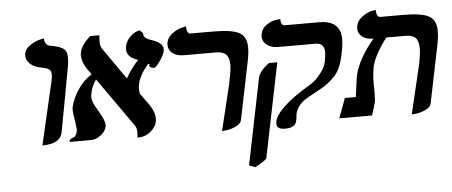

<svg xmlns="http://www.w3.org/2000/svg" viewBox="-52 -686 2421 1028"><g transform="rotate(-5 1159.0 -172.0)"><path d="M155.8 5.9 234.9 -335.9Q238.8 -353 238.8 -367.2Q238.8 -388.2 227.8 -396Q216.8 -403.8 190.9 -409.2Q151.9 -415 128.9 -434.6Q106 -454.1 106 -480Q106 -488.8 106.9 -493.2Q111.8 -517.1 138.4 -535.2Q165 -553.2 189.5 -559.1L213.9 -564.9V-561Q213.9 -545.9 220.9 -536.4Q228 -526.9 233.4 -524.9Q238.8 -522.9 250 -521Q272 -517.1 283.9 -513.4Q295.9 -509.8 308.8 -502.4Q321.8 -495.1 327.4 -482.2Q333 -469.2 333 -449.2Q333 -429.2 329.1 -405.8Q319.3 -351.6 297.6 -234.4Q275.9 -117.2 264.2 -55.2Q252.9 5.9 155.8 5.9Z M846.7 -440.9Q841.8 -418 819.3 -387Q796.9 -356 788.6 -356Q765.6 -356 760.7 -372.1H761.7Q770.5 -378.9 757.8 -379.9Q708 -321.8 699.7 -274.9Q696.8 -261.7 696.8 -249.8Q696.8 -237.8 699.7 -230H695.8Q712.9 -207 746.6 -159.2Q773.4 -120.1 773.4 -85Q773.4 -73.7 771.5 -67.9Q766.6 -40 737.5 -15.6Q708.5 8.8 666.5 8.8Q668.5 -9.3 668.5 -17.1Q668.5 -42 659.7 -55.2Q626.5 -102.1 566.2 -188Q505.9 -273.9 472.7 -320.8Q449.7 -291 440.4 -245.1Q438.5 -235.4 438.5 -229Q438.5 -204.1 466.8 -158.2Q502.9 -100.1 502.4 -74.2Q502.4 -68.4 501.5 -64.9Q496.6 -40 470.7 -20Q444.8 0 418.5 0H302.7V-2.9Q302.7 -8.8 309.8 -14.9Q316.9 -21 325.7 -22Q330.6 -22.9 336.7 -31.5Q342.8 -40 344.7 -50Q346.7 -60.1 346.7 -64Q346.7 -69.8 341.8 -105Q334 -147 333.5 -168Q333.5 -175.8 335.4 -186Q344.2 -227.1 374.5 -273.9Q404.8 -320.8 451.7 -351.1Q447.8 -356 440.2 -366.5Q432.6 -377 428.7 -381.8Q402.8 -422.9 402.8 -456.1Q402.8 -462.9 404.8 -473.1Q411.6 -510.3 461.4 -555.2H510.7Q508.8 -533.2 508.8 -523.9Q508.8 -500 516.6 -485.8Q537.6 -455.1 579.1 -396Q620.6 -336.9 637.7 -312Q666.5 -363.8 706.5 -405.8Q646.5 -423.8 646.5 -467.8Q646.5 -476.6 647.5 -481Q653.3 -510.7 673.6 -531.2Q693.8 -551.8 710.4 -557.6L727.5 -563Q745.6 -546.9 745.6 -542V-538.1Q745.6 -519 781.7 -506.8Q847.7 -486.8 847.7 -452.1Q847.7 -450.2 847.2 -446.5Q846.7 -442.9 846.7 -440.9Z M1120.6 13.2 1180.7 -235.8Q1184.6 -253.9 1185.5 -262.2Q1195.3 -305.2 1195.8 -335.9Q1195.8 -375 1178.7 -392.1Q1161.6 -409.2 1125.5 -409.2H953.6Q914.6 -409.2 892.1 -426.5Q869.6 -443.8 869.6 -472.2Q869.6 -480 870.6 -484.9Q876.5 -512.7 903.1 -532.2Q929.7 -551.8 953.1 -557.1L976.6 -562Q978.5 -522 996.6 -522H1121.6Q1220.7 -522 1259.8 -500.5Q1298.8 -479 1298.8 -419.9Q1298.8 -389.2 1289.6 -344.2L1226.6 -37.1Q1222.7 -17.1 1196 -4.6Q1169.4 7.8 1145 10.7Z M1281.2 221.2 1248.5 209 1342.3 -252Q1349.1 -289.1 1403.3 -328.1H1447.3L1344.2 178.2Q1342.3 188 1281.2 221.2ZM1525.4 -42Q1525.4 -41 1524.9 -37.1Q1524.4 -33.2 1524.4 -30Q1524.4 -26.9 1522.9 -19Q1521.5 -11.2 1520.5 -6.8Q1513.7 30.3 1457.5 29.8Q1413.6 29.8 1413.6 0Q1413.6 -7.8 1414.6 -12.2Q1429.7 -83 1599.6 -186Q1612.8 -192.9 1629.6 -205.3Q1646.5 -217.8 1670.4 -247.8Q1694.3 -277.8 1701.2 -310.1Q1707 -342.3 1707.5 -358.9Q1707.5 -408.7 1661.6 -409.2H1461.4Q1421.4 -409.2 1398.4 -427.5Q1375.5 -445.8 1375.5 -474.1Q1375.5 -477.1 1377.4 -486.8Q1383.3 -516.6 1409.9 -534.2Q1436.5 -551.8 1460 -554.7L1483.4 -557.1Q1483.4 -522 1504.4 -522H1689.5Q1804.7 -522 1804.2 -420.9Q1804.2 -392.1 1794.4 -344.2Q1785.6 -300.3 1772 -269.5Q1758.3 -238.8 1734.4 -216.3Q1710.4 -193.8 1691.9 -181.4Q1673.3 -168.9 1632.3 -147Q1596.2 -127.9 1579.3 -116.9Q1562.5 -106 1546.4 -86.4Q1530.3 -66.9 1525.4 -42Z M2140.1 13.2 2199.2 -235.8Q2203.1 -249 2205.1 -262.2Q2213.9 -307.1 2213.9 -335.9Q2213.9 -375 2197.5 -392.1Q2181.2 -409.2 2145 -409.2H2040Q1972.2 -319.3 1959 -256.8Q1951.2 -212.9 1951.2 -165Q1951.2 -160.2 1951.7 -150.6Q1952.1 -141.1 1952.1 -137.2V-120.1Q1952.1 -77.1 1946.8 -61Q1943.8 -51.3 1937.5 -30.5Q1931.2 -9.8 1927.7 0H1752L1791 -106H1850.1Q1850.1 -109.9 1852.1 -123Q1854 -136.2 1855 -143.1Q1863.8 -210.9 1864.7 -213.9Q1882.8 -303.7 1971.2 -409.2Q1933.1 -409.2 1911.1 -426.5Q1889.2 -443.8 1889.2 -471.2Q1889.2 -475.1 1891.1 -484.9Q1896 -512.7 1922.6 -532.2Q1949.2 -551.8 1972.7 -557.1L1996.1 -562Q1998 -522 2017.1 -522H2141.1Q2240.2 -522 2279.1 -500.5Q2317.9 -479 2317.9 -419.9Q2317.9 -389.2 2309.1 -344.2L2246.1 -37.1Q2242.2 -17.1 2215.6 -4.6Q2189 7.8 2164.6 10.7Z"/></g></svg>

Font: Linux Libertine O
Style: Semibold Italic
Weight: 600
Italic angle: -11.5°
Designer: Philipp H. Poll
Foundry: Philipp H. Poll
Version: Version 5.1.2